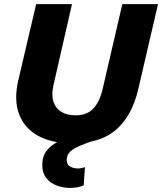

<svg xmlns="http://www.w3.org/2000/svg" viewBox="-20 -680 780 924"><path d="M329.2 10Q230.2 10 163.9 -26.2Q97.6 -62.4 71.9 -130.4Q46.2 -198.4 67.8 -292.6L154 -660H326.4L237 -268.8Q226.8 -222.2 237.4 -190.1Q248 -158 275.5 -141.5Q303 -125 343.8 -125Q398.6 -125 429.6 -158.2Q460.6 -191.4 474.8 -255L568.6 -660H740.4L645.2 -250Q614.8 -121.8 539 -55.9Q463.2 10 329.2 10ZM318.4 224.4Q282.8 224.4 251.9 212.5Q221 200.6 202.2 176.2Q183.4 151.8 183.4 113.4Q183.4 72.4 205.4 44Q227.4 15.6 268.9 -2.4Q310.4 -20.4 367.2 -28.4L425.8 -2Q392.4 10 363.8 21.9Q335.2 33.8 318.1 49.5Q301 65.2 301 89Q301 112.2 317.8 121.5Q334.6 130.8 354.8 130.8Q365 130.8 373.1 128.8Q381.2 126.8 388.8 124.4L382.8 212.2Q367.4 218.6 350.6 221.5Q333.8 224.4 318.4 224.4Z"/></svg>

Font: Work Sans
Style: Italic
Weight: 400
Italic angle: -13°
Designer: Wei Huang
Foundry: Wei Huang
Version: Version 2.012